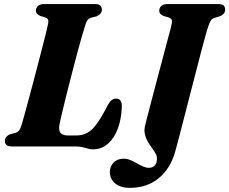

<svg xmlns="http://www.w3.org/2000/svg" viewBox="-20 -720 1127 944"><path d="M348.5 0H38.7Q18.2 0 10.9 -7.9Q3.6 -15.8 4 -27.8Q4.1 -39.2 11.7 -47.6Q19.2 -56.1 31.1 -60.3L55.6 -66.9Q68.6 -71 74.7 -79.9Q80.7 -88.9 86.8 -107.7Q91.4 -123 99.9 -154Q108.3 -185 119.4 -225.9Q130.5 -266.8 142.7 -313Q154.9 -359.1 166.9 -405Q178.8 -450.8 189.3 -491.3Q199.7 -531.7 207 -561.5Q214.3 -591.2 216.8 -605.1Q219.3 -617.2 215.7 -624.2Q212 -631.1 203.3 -633.9L178.3 -641.5Q168.9 -645.4 162.8 -651.7Q156.7 -657.9 156.7 -667.8Q156.7 -682.1 167.1 -691.1Q177.5 -700 197.1 -700H446.3Q466.5 -700 473.7 -692.2Q480.9 -684.4 480.9 -672.4Q480.9 -660.3 473.1 -652.2Q465.4 -644 454.9 -639.8L427.4 -632.7Q417.1 -629.6 411.1 -622.5Q405.2 -615.3 399.7 -598Q392.2 -574.8 382.2 -539.9Q372.2 -505 361 -463.5Q349.9 -421.9 338.5 -377.9Q327.1 -333.8 316.3 -291.3Q305.5 -248.8 296.6 -212.4Q287.8 -176 281.5 -149.6Q275.3 -123.3 273.2 -111.6Q266.8 -79.8 277.5 -66.9Q288.2 -54 312.8 -54H356.1Q386.7 -54 410.4 -67.6Q434.2 -81.2 457.1 -112.9Q480.1 -144.7 507.6 -199.3Q518.3 -219.3 528.5 -227.2Q538.8 -235.2 550 -235.2Q566.1 -235.2 572.7 -224.9Q579.4 -214.7 579 -197.4Q577.4 -149.6 566.6 -110.4Q555.8 -71.3 537.1 -43.5Q518.4 -15.7 493.5 -0.7Q468.6 14.3 437.9 14.3Q424 14.3 411.9 10.7Q399.8 7.1 385.3 3.5Q370.9 0 348.5 0ZM998 -571.9Q994.3 -559.9 985.8 -528.6Q977.3 -497.2 965.6 -452.8Q954 -408.3 940.6 -356.4Q927.3 -304.5 913.4 -250.8Q899.5 -197.1 886.9 -147.7Q874.3 -98.4 864 -59Q853.8 -19.6 847.4 3.4Q831.9 69.9 799.5 114.3Q767.1 158.8 721.6 181.2Q676.2 203.6 620.3 203.6Q570.4 203.6 545.2 180.9Q520 158.3 520 126Q520 98.7 538.4 79.5Q556.8 60.2 589 60.2Q604.8 60.2 620.8 67Q636.9 73.7 652.6 82.7Q668.3 91.6 683.2 98.4Q698.1 105.1 711.6 105.1Q729.8 105.1 740.7 94Q751.7 82.8 751.7 58.7Q751.7 46.2 744 33Q736.3 19.9 725.6 5.2Q714.9 -9.6 705.3 -26.4Q695.7 -43.3 691.8 -63.1Q688 -82.9 694.3 -106.5Q697.7 -120 705.1 -149.1Q712.6 -178.3 722.9 -217.6Q733.2 -256.9 745 -301.5Q756.8 -346.2 768.6 -390.6Q780.5 -435 790.9 -474.5Q801.3 -513.9 809.1 -542.9Q816.9 -571.9 820.4 -585Q827 -611.3 824.8 -620.6Q822.7 -629.9 808.7 -634.3L784.5 -641.4Q773.5 -646 768.2 -652.1Q763 -658.2 763 -667.6Q763 -682 773.4 -691Q783.9 -700 804.6 -700H1052.6Q1073 -700 1080 -692.4Q1087.1 -684.7 1087.1 -672.7Q1087.1 -660.6 1079.4 -652.3Q1071.7 -644 1060.8 -640.1L1035.9 -632.8Q1027 -629.9 1021.3 -624.8Q1015.7 -619.6 1010.6 -607.7Q1005.6 -595.8 998 -571.9Z"/></svg>

Font: Fraunces
Style: Italic
Weight: 900
Italic angle: -16°
Version: Version 1.000;[0bf87f6ff]